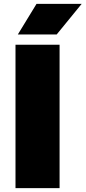

<svg xmlns="http://www.w3.org/2000/svg" viewBox="-20 -971 442 991"><path d="M60 0V-740H287.5V0ZM72 -793 168.5 -951H401.5L272.5 -793Z"/></svg>

Font: Encode Sans SemiExpanded Black
Style: Regular
Weight: 900
Width: 6
Designer: Multiple Designers
Foundry: Impallari Type
Version: Version 3.002